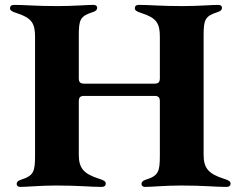

<svg xmlns="http://www.w3.org/2000/svg" viewBox="-20 -752 963 779"><path d="M62.5 6.4C87.4 6.4 145.6 0.7 207.4 0.7C301.8 0.7 346.6 6.4 392 6.4C403.4 6.4 409.1 1.1 409.1 -7.1C409.1 -16.3 401.6 -20.6 381.4 -27C320.3 -46.5 299.7 -69.2 299.7 -123.6V-340.2C299.7 -357.2 305.4 -362.9 322.4 -362.9H605.8C622.9 -362.9 628.6 -357.2 628.6 -340.2V-121.4C628.6 -54.7 622.9 -39.1 571 -22.7C559.7 -19.2 554 -13.5 554 -5.7C554 1.4 558.9 6.4 568.9 6.4C593.8 6.4 652 0.7 713.8 0.7C808.2 0.7 853 6.4 898.4 6.4C909.8 6.4 915.5 1.1 915.5 -7.1C915.5 -16.3 908 -20.6 887.8 -27C826.7 -46.5 806.1 -69.2 806.1 -123.6V-605.1C806.1 -672.6 811.1 -686.4 863.6 -703.1C875 -706.7 880.7 -712.4 880.7 -720.2C880.7 -727.3 875.7 -732.2 865.8 -732.2C840.9 -732.2 782.7 -727.3 720.9 -727.3C626.4 -727.3 588.8 -732.2 543.3 -732.2C532 -732.2 527 -726.6 527 -718.8C527 -710.2 533.7 -705.3 554 -698.9C615.1 -679.3 628.6 -657.3 628.6 -603V-435.4C628.6 -418.3 622.9 -412.6 605.8 -412.6H322.4C305.4 -412.6 299.7 -418.3 299.7 -435.4V-605.1C299.7 -672.6 304.7 -686.4 357.2 -703.1C368.6 -706.7 374.3 -712.4 374.3 -720.2C374.3 -727.3 369.3 -732.2 359.4 -732.2C334.5 -732.2 276.3 -727.3 214.5 -727.3C120 -727.3 82.4 -732.2 36.9 -732.2C25.6 -732.2 20.6 -726.6 20.6 -718.8C20.6 -710.2 27.3 -705.3 47.6 -698.9C108.7 -679.3 122.2 -657.3 122.2 -603V-121.4C122.2 -54.7 116.5 -39.1 64.6 -22.7C53.3 -19.2 47.6 -13.5 47.6 -5.7C47.6 1.4 52.6 6.4 62.5 6.4Z"/></svg>

Font: Margiela Serif
Style: Bold
Weight: 700
Designer: Andreas Faust, Stefan Endress
Version: Version 1.002;FEAKit 1.0